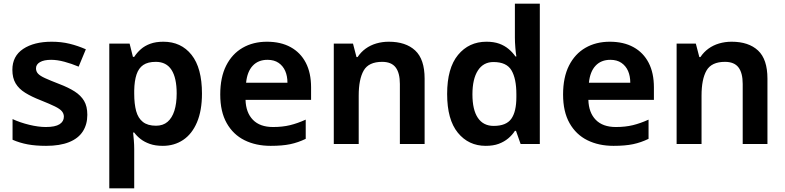

<svg xmlns="http://www.w3.org/2000/svg" viewBox="-20 -780 4250 1040"><path d="M453 -158Q453 -106 428.5 -68Q404 -30 354 -10Q304 10 230 10Q173 10 130 2Q87 -6 48 -23V-135Q89 -116 138.5 -104Q188 -92 228 -92Q279 -92 302.5 -107Q326 -122 326 -148Q326 -164 315.5 -177Q305 -190 277.5 -203.5Q250 -217 200 -237Q151 -256 116.5 -277.5Q82 -299 64.5 -328.5Q47 -358 47 -402Q47 -476 105.5 -515Q164 -554 260 -554Q312 -554 357 -543Q402 -532 445 -513L406 -419Q368 -435 329 -445.5Q290 -456 257 -456Q218 -456 196.5 -443.5Q175 -431 175 -410Q175 -393 186 -381Q197 -369 224.5 -356.5Q252 -344 301 -325Q351 -306 384.5 -284.5Q418 -263 435.5 -233.5Q453 -204 453 -158Z M865 -554Q961 -554 1017.5 -483Q1074 -412 1074 -273Q1074 -181 1047 -117.5Q1020 -54 972 -22Q924 10 862 10Q821 10 791.5 -0.5Q762 -11 741.5 -27Q721 -43 707 -62H701Q703 -44 705 -19.5Q707 5 707 28V240H572V-544H682L700 -472H707Q722 -495 743 -513.5Q764 -532 794 -543Q824 -554 865 -554ZM824 -445Q781 -445 756 -428Q731 -411 719.5 -376.5Q708 -342 707 -290V-273Q707 -217 717.5 -178.5Q728 -140 754 -119.5Q780 -99 825 -99Q863 -99 887.5 -120Q912 -141 924.5 -180Q937 -219 937 -274Q937 -358 909 -401.5Q881 -445 824 -445Z M1426 -554Q1501 -554 1554.5 -524.5Q1608 -495 1636.5 -440Q1665 -385 1665 -307V-239H1310Q1312 -170 1350 -131Q1388 -92 1459 -92Q1510 -92 1551 -102Q1592 -112 1636 -132V-28Q1595 -8 1552 1Q1509 10 1446 10Q1366 10 1304.5 -20.5Q1243 -51 1208 -113Q1173 -175 1173 -268Q1173 -361 1205 -424.5Q1237 -488 1294 -521Q1351 -554 1426 -554ZM1429 -456Q1379 -456 1349 -424Q1319 -392 1313 -332H1537Q1537 -368 1525 -395.5Q1513 -423 1489 -439.5Q1465 -456 1429 -456Z M2086 -554Q2178 -554 2229 -506.5Q2280 -459 2280 -354V0H2146V-325Q2146 -385 2123 -415Q2100 -445 2050 -445Q1977 -445 1950 -398Q1923 -351 1923 -262V0H1788V-544H1892L1911 -471H1917Q1935 -498 1960.5 -516.5Q1986 -535 2018 -544.5Q2050 -554 2086 -554Z M2611 10Q2518 10 2460 -61Q2402 -132 2402 -271Q2402 -411 2461 -482.5Q2520 -554 2615 -554Q2655 -554 2684 -543.5Q2713 -533 2735 -514.5Q2757 -496 2772 -474H2777Q2774 -490 2771.5 -521Q2769 -552 2769 -576V-760H2904V0H2800L2775 -71H2769Q2755 -49 2733 -30.5Q2711 -12 2681.5 -1Q2652 10 2611 10ZM2654 -98Q2722 -98 2749.5 -136.5Q2777 -175 2777 -254V-270Q2777 -354 2750.5 -399Q2724 -444 2653 -444Q2598 -444 2568.5 -398Q2539 -352 2539 -269Q2539 -185 2568.5 -141.5Q2598 -98 2654 -98Z M3283 -554Q3358 -554 3411.5 -524.5Q3465 -495 3493.5 -440Q3522 -385 3522 -307V-239H3167Q3169 -170 3207 -131Q3245 -92 3316 -92Q3367 -92 3408 -102Q3449 -112 3493 -132V-28Q3452 -8 3409 1Q3366 10 3303 10Q3223 10 3161.5 -20.5Q3100 -51 3065 -113Q3030 -175 3030 -268Q3030 -361 3062 -424.5Q3094 -488 3151 -521Q3208 -554 3283 -554ZM3286 -456Q3236 -456 3206 -424Q3176 -392 3170 -332H3394Q3394 -368 3382 -395.5Q3370 -423 3346 -439.5Q3322 -456 3286 -456Z M3943 -554Q4035 -554 4086 -506.5Q4137 -459 4137 -354V0H4003V-325Q4003 -385 3980 -415Q3957 -445 3907 -445Q3834 -445 3807 -398Q3780 -351 3780 -262V0H3645V-544H3749L3768 -471H3774Q3792 -498 3817.5 -516.5Q3843 -535 3875 -544.5Q3907 -554 3943 -554Z"/></svg>

Font: Noto Sans Oriya SemiBold
Style: Regular
Weight: 600
Version: Version 2.003